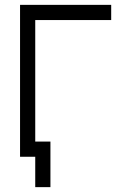

<svg xmlns="http://www.w3.org/2000/svg" viewBox="-20 -645 540 790"><path d="M437.5 -562.5H125V-62.5H187.5V125H125V0H62.5V-625H437.5Z"/></svg>

Font: 寒蝉点阵体 16px
Style: Regular
Weight: 400
Designer: Designed by Warren2060
Foundry: ChillType
Version: Version 1.000